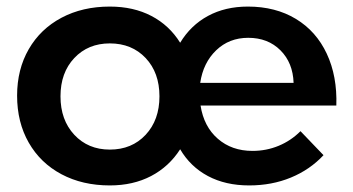

<svg xmlns="http://www.w3.org/2000/svg" viewBox="-20 -559 1075 584"><path d="M1003 -238H590Q600 -174 642.5 -137Q685 -100 748 -100Q790 -100 827.5 -115.5Q865 -131 894 -160L964 -87Q923 -43 865 -19Q807 5 738 5Q666 5 612.5 -23.5Q559 -52 528 -105Q494 -52 439.5 -23.5Q385 5 314 5Q231 5 167 -29Q103 -63 67.5 -125Q32 -187 32 -268Q32 -348 67.5 -409.5Q103 -471 167 -505Q231 -539 314 -539Q386 -539 440.5 -510.5Q495 -482 528 -429Q560 -482 612.5 -510.5Q665 -539 734 -539Q818 -539 880 -501.5Q942 -464 974 -395.5Q1006 -327 1003 -238ZM873 -307Q871 -368 833 -406Q795 -444 735 -444Q677 -444 637.5 -406Q598 -368 589 -307ZM465 -266Q465 -338 423 -382.5Q381 -427 314 -427Q248 -427 206 -382.5Q164 -338 164 -266Q164 -194 206 -149Q248 -104 314 -104Q381 -104 423 -149Q465 -194 465 -266Z"/></svg>

Font: Montserrat Medium
Style: Regular
Weight: 500
Designer: Julieta Ulanovsky
Foundry: Julieta Ulanovsky
Version: Version 6.001